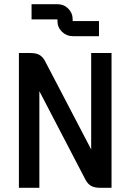

<svg xmlns="http://www.w3.org/2000/svg" viewBox="-20 -892 620 912"><path d="M509.8 0H455.1Q428.2 0 412.4 -9.3Q396.5 -18.6 386.2 -38.1L167 -459V0H69.8V-640.1H125Q151.9 -640.1 167.7 -630.9Q183.6 -621.6 193.8 -602.1L413.1 -182.1V-640.1H509.8ZM450.2 -720.2H325.2Q295.9 -720.2 274.4 -741.2Q252.9 -762.2 252.9 -792V-799.8H129.9V-872.1H252.9Q283.2 -872.1 304.2 -851.1Q325.2 -830.1 325.2 -799.8V-792H450.2Z"/></svg>

Font: Laconic
Style: Regular
Weight: 400
Designer: Robby Woodard
Version: Version 1.000